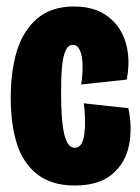

<svg xmlns="http://www.w3.org/2000/svg" viewBox="-20 -559 430 591"><path d="M13 -258Q13 -338 31.5 -400.5Q50 -463 93.5 -501Q137 -539 208 -539Q272 -539 312.5 -508Q353 -477 367.5 -426Q382 -375 370 -314L230 -299Q235 -334 234 -361.5Q233 -389 225.5 -405Q218 -421 204 -421Q190 -421 182 -403.5Q174 -386 171 -354.5Q168 -323 168 -276Q168 -186 178 -145Q188 -104 210 -104Q234 -104 239.5 -146Q245 -188 238 -241L375 -226Q388 -166 377 -111.5Q366 -57 325 -22.5Q284 12 210 12Q138 12 94 -23Q50 -58 31.5 -118Q13 -178 13 -258Z"/></svg>

Font: Bricolage Grotesque 96pt Condensed ExBd
Style: Regular
Weight: 800
Width: 3
Designer: Mathieu Triay
Foundry: Atelier Triay
Version: Version 1.001;Glyphs 3.2 (3207)